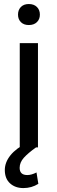

<svg xmlns="http://www.w3.org/2000/svg" viewBox="-20 -747 291 973"><path d="M172.4 -528.3V0H80.1V-528.3ZM71.3 -672.9Q71.3 -696.8 85.9 -711.7Q100.6 -726.6 126 -726.6Q151.9 -726.6 167 -711.7Q182.1 -696.8 182.1 -672.9Q182.1 -649.4 167 -634.8Q151.9 -620.1 126 -620.1Q100.6 -620.1 85.9 -634.8Q71.3 -649.4 71.3 -672.9ZM119.1 -24.4 162.6 0Q122.1 28.8 100.8 52.5Q79.6 76.2 79.6 103.5Q79.6 140.1 118.2 140.1Q139.6 140.1 165 127L174.3 184.6Q140.1 206.1 98.6 206.1Q57.1 206.1 30.8 182.1Q4.4 158.2 4.4 114.3Q4.4 75.7 33 40Q61.5 4.4 119.1 -24.4Z"/></svg>

Font: Bert Sans Medium
Style: Regular
Weight: 500
Designer: Christian Robertson, Adam Twardoch, & Cristiano Sobral
Foundry: Google
Version: Version 12.135;January 10, 2020;FontCreator 12.0.0.2547 64-b